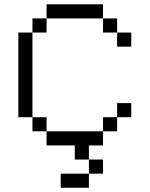

<svg xmlns="http://www.w3.org/2000/svg" viewBox="-20 -687 707 907"><path d="M600 -133.3H533.3V-200H600ZM600 -466.7H533.3V-533.3H600ZM133.3 -133.3H66.7V-533.3H133.3ZM133.3 -66.7V-133.3H200V-66.7ZM133.3 -533.3V-600H200V-533.3ZM266.7 133.3H400V200H266.7ZM400 0V66.7H333.3V0H200V-66.7H466.7V0ZM400 66.7H466.7V133.3H400ZM533.3 -133.3V-66.7H466.7V-133.3ZM533.3 -600V-533.3H466.7V-600ZM200 -600V-666.7H466.7V-600Z"/></svg>

Font: Galmuri14 Regular
Style: Regular
Weight: 400
Designer: Lee Minseo (quiple)
Version: Version 2.399;hotconv 1.1.1;makeotfexe 2.6.0 DEVELOPMENT